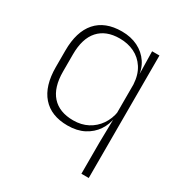

<svg xmlns="http://www.w3.org/2000/svg" viewBox="-159 -609 841 894"><g transform="rotate(30 261.0 -162.0)"><path d="M237.5 10Q149 10 102 -43.8Q55 -97.5 55 -199V-287.5Q55 -389 102.2 -442.8Q149.5 -496.5 239.5 -496.5Q288 -496.5 325.8 -477.8Q363.5 -459 386 -425.2Q408.5 -391.5 411 -345.5H424L408.5 -309.5Q405.5 -360.5 383.2 -394.8Q361 -429 325.8 -446Q290.5 -463 247 -463Q173.5 -463 134 -419Q94.5 -375 94.5 -289.5V-197.5Q94.5 -112.5 134 -68.2Q173.5 -24 248.5 -24Q292 -24 325.8 -41.8Q359.5 -59.5 381.5 -91.2Q403.5 -123 410 -164.5L422.5 -132.5H411Q405.5 -93 383.8 -60.8Q362 -28.5 325.2 -9.2Q288.5 10 237.5 10ZM406.5 172V4.5L409 -130.5L408.5 -139V-346L409 -361L406.5 -486.5H446V172Z"/></g></svg>

Font: Anek Gurmukhi Medium ExtraLight
Style: Regular
Weight: 250
Version: Version 1.003